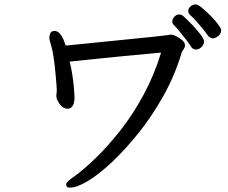

<svg xmlns="http://www.w3.org/2000/svg" viewBox="-20 -827 1040 876"><path d="M989 -689Q989 -673 975.5 -662.5Q962 -652 952 -652Q937 -652 926 -668Q910 -692 874 -732Q858 -750 848 -758Q839 -766 839 -777.5Q839 -789 849.5 -798Q860 -807 871.5 -807Q883 -807 902 -791Q921 -775 941 -755Q961 -735 975 -716Q989 -697 989 -689ZM874 -601Q859 -601 850.5 -615.5Q842 -630 827 -648.5Q812 -667 798 -685Q785 -701 773 -713Q766 -720 766 -730Q766 -740 775.5 -750.5Q785 -761 797 -761Q809 -761 818 -752Q826 -745 841 -730Q874 -698 899 -664Q911 -647 911 -638Q911 -624 899.5 -612.5Q888 -601 874 -601ZM238 -381Q238 -382 237 -389Q237 -395 238 -401Q239 -407 239 -411V-415Q239 -430 234 -484Q225 -583 213 -621Q212 -625 208.5 -636Q205 -647 205 -658Q205 -661 208 -672Q213 -686 230 -686Q234 -686 242 -682.5Q250 -679 260 -664.5Q270 -650 279 -620H290Q632 -654 677.5 -659Q723 -664 746 -667Q754 -669 762 -669Q770 -669 784.5 -661.5Q799 -654 811.5 -643.5Q824 -633 824 -620Q824 -614 822 -610L817 -601Q815 -596 811 -593Q810 -591 808 -584Q777 -481 725 -388.5Q673 -296 612 -220Q551 -144 491.5 -88Q432 -32 381.5 -1.5Q331 29 300 29Q289 29 285.5 25.5Q282 22 282 14.5Q282 7 293 -2.5Q304 -12 323 -25Q359 -51 413.5 -103Q468 -155 526.5 -228.5Q585 -302 634.5 -393.5Q684 -485 715 -587Q527 -570 429 -559.5Q331 -549 298 -546Q313 -485 318 -416Q320 -390 320 -383Q320 -341 297 -332Q294 -331 288 -331Q268 -331 254 -350Q240 -369 238 -381Z"/></svg>

Font: Moon Stars Kai HW
Style: Bold
Weight: 700
Designer: GuiWonder
Version: Version 1.101